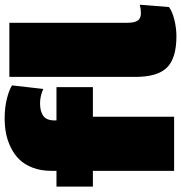

<svg xmlns="http://www.w3.org/2000/svg" viewBox="3 -763 770 816"><g transform="rotate(-90 388.0 -355.0)"><path d="M425.8 -500V-345.2H299.8V0H69.8V-345.2H2.9V-500H69.8V-520Q69.8 -564.9 83 -600.1Q96.2 -635.3 117.9 -657.5Q139.6 -679.7 169.2 -694.1Q198.7 -708.5 229.2 -714.4Q259.8 -720.2 293 -720.2Q338.9 -720.2 376.5 -710.7Q414.1 -701.2 433.1 -689L418 -556.2Q387.2 -569.8 356.9 -569.8Q322.3 -569.8 303.2 -555.9Q284.2 -542 284.2 -507.8V-500ZM699.2 -700.2V-199.2Q699.2 -168.5 708.5 -154.8Q717.8 -141.1 740.2 -141.1Q757.3 -141.1 775.9 -146L766.1 -22Q748 -7.8 712.4 1Q676.8 9.8 642.1 9.8Q548.8 9.8 509 -30.3Q469.2 -70.3 469.2 -164.1V-700.2Z"/></g></svg>

Font: Work Sans Black
Style: Regular
Weight: 900
Designer: Wei Huang
Foundry: Wei Huang
Version: Version 2.012